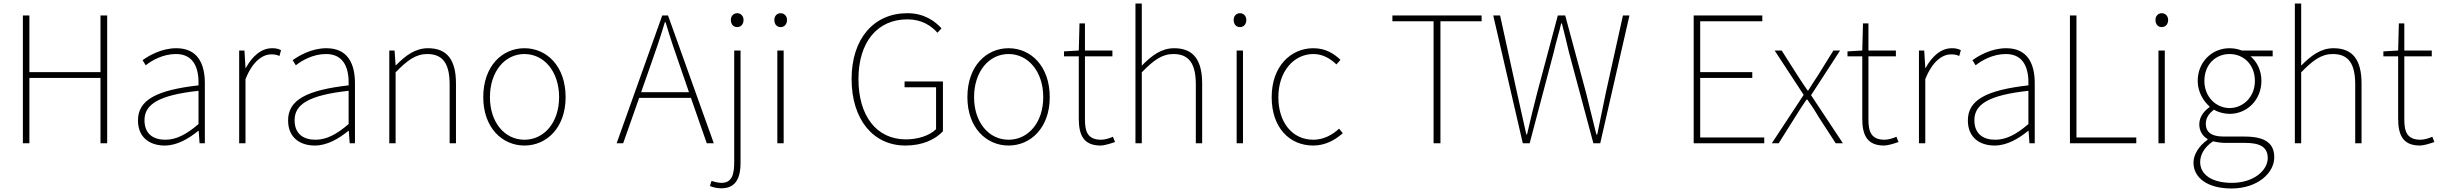

<svg xmlns="http://www.w3.org/2000/svg" viewBox="-20 -814 13864 1091"><path d="M110 0H147V-371H551V0H589V-726H551V-404H147V-726H110Z M916 13C986 13 1052 -26 1106 -70H1109L1114 0H1144V-341C1144 -448 1106 -540 982 -540C896 -540 823 -496 790 -472L808 -443C842 -470 905 -507 980 -507C1089 -507 1111 -414 1108 -329C871 -302 764 -247 764 -130C764 -30 834 13 916 13ZM919 -20C855 -20 801 -50 801 -131C801 -220 879 -273 1108 -298V-109C1039 -50 982 -20 919 -20Z M1339 0H1375V-364C1416 -468 1474 -505 1521 -505C1542 -505 1551 -503 1568 -496L1577 -529C1559 -538 1544 -540 1526 -540C1463 -540 1412 -492 1377 -428H1375L1369 -527H1339Z M1769 13C1839 13 1905 -26 1959 -70H1962L1967 0H1997V-341C1997 -448 1959 -540 1835 -540C1749 -540 1676 -496 1643 -472L1661 -443C1695 -470 1758 -507 1833 -507C1942 -507 1964 -414 1961 -329C1724 -302 1617 -247 1617 -130C1617 -30 1687 13 1769 13ZM1772 -20C1708 -20 1654 -50 1654 -131C1654 -220 1732 -273 1961 -298V-109C1892 -50 1835 -20 1772 -20Z M2192 0H2228V-403C2295 -472 2343 -507 2408 -507C2498 -507 2535 -450 2535 -334V0H2571V-339C2571 -475 2520 -540 2412 -540C2339 -540 2284 -498 2230 -443H2228L2222 -527H2192Z M2960 13C3086 13 3194 -88 3194 -262C3194 -439 3086 -540 2960 -540C2834 -540 2726 -439 2726 -262C2726 -88 2834 13 2960 13ZM2960 -20C2848 -20 2764 -118 2764 -262C2764 -407 2848 -507 2960 -507C3072 -507 3157 -407 3157 -262C3157 -118 3072 -20 2960 -20Z M3484 0H3521L3612 -258H3906L3996 0H4036L3776 -726H3743ZM3623 -290 3674 -435C3705 -523 3731 -597 3758 -688H3762C3789 -597 3814 -523 3845 -435L3895 -290Z M4078 256C4152 256 4188 211 4188 110V-527H4152V106C4152 174 4141 225 4080 225C4058 225 4036 218 4023 214L4014 243C4029 250 4056 256 4078 256ZM4169 -660C4189 -660 4205 -675 4205 -701C4205 -723 4189 -739 4169 -739C4148 -739 4133 -723 4133 -701C4133 -675 4148 -660 4169 -660Z M4397 0H4433V-527H4397ZM4416 -660C4436 -660 4452 -675 4452 -701C4452 -723 4436 -739 4416 -739C4395 -739 4380 -723 4380 -701C4380 -675 4395 -660 4416 -660Z M5125 13C5220 13 5293 -20 5338 -68V-351H5120V-318H5299V-80C5263 -44 5197 -22 5128 -22C4959 -22 4858 -157 4858 -365C4858 -573 4964 -704 5136 -704C5217 -704 5270 -669 5307 -628L5330 -653C5293 -693 5233 -739 5136 -739C4945 -739 4819 -594 4819 -365C4819 -136 4941 13 5125 13Z M5711 13C5837 13 5945 -88 5945 -262C5945 -439 5837 -540 5711 -540C5585 -540 5477 -439 5477 -262C5477 -88 5585 13 5711 13ZM5711 -20C5599 -20 5515 -118 5515 -262C5515 -407 5599 -507 5711 -507C5823 -507 5908 -407 5908 -262C5908 -118 5823 -20 5711 -20Z M6234 13C6252 13 6285 4 6316 -7L6304 -37C6285 -28 6257 -20 6237 -20C6160 -20 6145 -67 6145 -135V-494H6301V-527H6145V-681H6114L6110 -527L6026 -522V-494H6110V-140C6110 -48 6136 13 6234 13Z M6432 0H6468V-403C6535 -472 6583 -507 6648 -507C6738 -507 6775 -450 6775 -334V0H6811V-339C6811 -475 6760 -540 6652 -540C6579 -540 6524 -498 6468 -441V-560V-794H6432Z M7007 0H7043V-527H7007ZM7026 -660C7046 -660 7062 -675 7062 -701C7062 -723 7046 -739 7026 -739C7005 -739 6990 -723 6990 -701C6990 -675 7005 -660 7026 -660Z M7442 13C7510 13 7566 -18 7610 -57L7589 -83C7552 -48 7501 -20 7443 -20C7323 -20 7244 -118 7244 -262C7244 -407 7331 -507 7443 -507C7497 -507 7539 -481 7574 -448L7597 -474C7562 -507 7515 -540 7443 -540C7316 -540 7206 -439 7206 -262C7206 -88 7308 13 7442 13Z M8126 0H8165V-693H8399V-726H7892V-693H8126Z M8633 0H8672L8809 -518C8822 -576 8838 -624 8851 -681H8855C8869 -624 8882 -576 8895 -518L9034 0H9073L9239 -726H9202L9105 -288C9089 -209 9073 -130 9056 -50H9051C9031 -130 9012 -209 8992 -288L8874 -726H8832L8715 -288C8695 -209 8675 -130 8657 -50H8653C8635 -130 8618 -209 8600 -288L8504 -726H8465Z M9604 0H10005V-33H9641V-371H9937V-404H9641V-693H9994V-726H9604Z M10048 0H10087L10182 -151C10203 -184 10223 -217 10245 -248H10250C10272 -217 10294 -184 10313 -151L10411 0H10452L10271 -273L10436 -527H10398L10311 -387C10291 -358 10274 -330 10255 -300H10251C10231 -330 10211 -358 10193 -387L10104 -527H10064L10229 -275Z M10686 13C10704 13 10737 4 10768 -7L10756 -37C10737 -28 10709 -20 10689 -20C10612 -20 10597 -67 10597 -135V-494H10753V-527H10597V-681H10566L10562 -527L10478 -522V-494H10562V-140C10562 -48 10588 13 10686 13Z M10884 0H10920V-364C10961 -468 11019 -505 11066 -505C11087 -505 11096 -503 11113 -496L11122 -529C11104 -538 11089 -540 11071 -540C11008 -540 10957 -492 10922 -428H10920L10914 -527H10884Z M11314 13C11384 13 11450 -26 11504 -70H11507L11512 0H11542V-341C11542 -448 11504 -540 11380 -540C11294 -540 11221 -496 11188 -472L11206 -443C11240 -470 11303 -507 11378 -507C11487 -507 11509 -414 11506 -329C11269 -302 11162 -247 11162 -130C11162 -30 11232 13 11314 13ZM11317 -20C11253 -20 11199 -50 11199 -131C11199 -220 11277 -273 11506 -298V-109C11437 -50 11380 -20 11317 -20Z M11742 0H12119V-33H11779V-726H11742Z M12245 0H12281V-527H12245ZM12264 -660C12284 -660 12300 -675 12300 -701C12300 -723 12284 -739 12264 -739C12243 -739 12228 -723 12228 -701C12228 -675 12243 -660 12264 -660Z M12660 257C12808 257 12903 169 12903 80C12903 -1 12850 -38 12734 -38H12617C12536 -38 12514 -71 12514 -111C12514 -147 12536 -172 12560 -191C12584 -176 12619 -167 12649 -167C12751 -167 12830 -249 12830 -354C12830 -414 12805 -463 12768 -494H12894V-527H12718C12703 -533 12679 -540 12649 -540C12548 -540 12468 -461 12468 -354C12468 -290 12502 -238 12535 -209V-205C12512 -189 12477 -156 12477 -108C12477 -68 12497 -40 12524 -24V-20C12475 15 12444 64 12444 110C12444 198 12526 257 12660 257ZM12649 -200C12573 -200 12506 -263 12506 -354C12506 -449 12571 -507 12649 -507C12728 -507 12793 -448 12793 -354C12793 -263 12726 -200 12649 -200ZM12662 225C12547 225 12482 177 12482 107C12482 68 12503 24 12555 -11C12584 -4 12612 -2 12619 -2H12739C12822 -2 12866 22 12866 84C12866 153 12788 225 12662 225Z M13020 0H13056V-403C13123 -472 13171 -507 13236 -507C13326 -507 13363 -450 13363 -334V0H13399V-339C13399 -475 13348 -540 13240 -540C13167 -540 13112 -498 13056 -441V-560V-794H13020Z M13731 13C13749 13 13782 4 13813 -7L13801 -37C13782 -28 13754 -20 13734 -20C13657 -20 13642 -67 13642 -135V-494H13798V-527H13642V-681H13611L13607 -527L13523 -522V-494H13607V-140C13607 -48 13633 13 13731 13Z"/></svg>

Font: Harano Aji Gothic TW ExtraLight
Style: Regular
Weight: 250
Foundry: Masamichi Hosoda
Version: HaranoAjiGothicTW-ExtraLight version 20230610;ttx 4.39.4